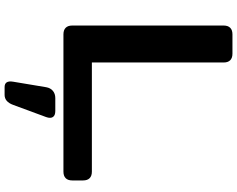

<svg xmlns="http://www.w3.org/2000/svg" viewBox="-120 -670 1051 852"><g transform="rotate(90 406.0 -244.5)"><path d="M132.8 -750H218.8Q237.8 -750 247.8 -740Q257.8 -730 257.8 -710.9V-126.2H742.2Q761.2 -126.2 771.2 -116.2Q781.2 -106.2 781.2 -87.1V-39.1Q781.2 -20 771.2 -10Q761.2 0 742.2 0H132.8Q113.8 0 103.8 -10Q93.8 -20 93.8 -39.1V-710.9Q93.8 -730 103.8 -740Q113.8 -750 132.8 -750ZM416 36.1H473.2Q492.7 36.1 499.8 46.8Q506.9 57.4 500 76.7L445.8 223.5Q431.9 261.1 401.5 261.1H367.1Q336.8 261.1 343 223.5L367.5 76.7Q370.9 57.4 383.7 46.8Q396.5 36.1 416 36.1Z"/></g></svg>

Font: Gyrochrome
Style: Regular
Weight: 400
Designer: David Moles
Foundry: David Moles
Version: Version 1.005;Glyphs 3.2.3 (3260)